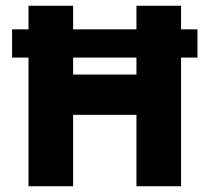

<svg xmlns="http://www.w3.org/2000/svg" viewBox="-20 -647 728 667"><path d="M234 0H79V-447H22V-545H79V-627H234V-545H454V-627H609V-545H666V-447H609V0H454V-248H234ZM234 -447V-388H454V-447Z"/></svg>

Font: Blinker
Style: Bold
Weight: 700
Designer: Juergen Huber
Foundry: supertype
Version: Version 1.015;PS 1.15;hotconv 1.0.88;makeotf.lib2.5.647800; 